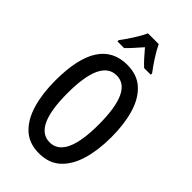

<svg xmlns="http://www.w3.org/2000/svg" viewBox="-282 -1028 1126 1126"><g transform="rotate(45 281.5 -465.0)"><path d="M516 -358Q516 -252 492 -169Q468 -86 416.5 -38Q365 10 282 10Q199 10 147.5 -38.5Q96 -87 72 -170.5Q48 -254 48 -359Q48 -724 282 -724Q365 -724 416.5 -676.5Q468 -629 492 -546.5Q516 -464 516 -358ZM151 -358Q151 -80 281 -80Q411 -80 411 -358Q411 -636 282 -636Q151 -636 151 -358ZM326 -940Q342 -906 368 -865.5Q394 -825 420 -791V-780H365Q345 -798 324.5 -821Q304 -844 282 -870Q259 -844 237.5 -820Q216 -796 199 -780H144V-791Q170 -825 196.5 -867Q223 -909 237 -940Z"/></g></svg>

Font: Noto Sans Thai Looped ExtraCondensed Medium
Style: Regular
Weight: 500
Width: 2
Designer: Sasikarn Vongin, Ben Mitchell
Foundry: The Fontpad Ltd
Version: Version 1.001; ttfautohint (v1.8.4.7-5d5b)